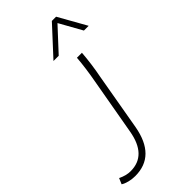

<svg xmlns="http://www.w3.org/2000/svg" viewBox="-487 -806 1088 1088"><g transform="rotate(-45 57.5 -262.0)"><path d="M111 -323Q128 -415 134 -492H174Q171 -452 165 -407.5Q159 -363 151 -323L91 21Q56 216 -106 216Q-131 216 -155 210Q-179 204 -194 194L-179 159Q-141 178 -105 178Q23 178 51 17ZM309 -573H271L195 -709L69 -573H27L181 -740H215Z"/></g></svg>

Font: Livvic ExtraLight
Style: Italic
Weight: 275
Italic angle: -10°
Designer: Jacques Le Bailly, Baron von Fonthausen
Version: Version 1.001; ttfautohint (v1.8.2)